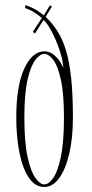

<svg xmlns="http://www.w3.org/2000/svg" viewBox="-20 -730 364 761"><path d="M155.5 11Q119 11 94.2 -25.8Q69.5 -62.5 57 -125Q44.5 -187.5 44.5 -264.5Q44.5 -389.5 76.2 -458Q108 -526.5 155.5 -526.5Q175.5 -526.5 191.2 -514.5Q207 -502.5 217.2 -486.8Q227.5 -471 231 -460Q229.5 -491.5 216.2 -531Q203 -570.5 185.2 -604.2Q167.5 -638 152.5 -651L119 -597.5L110 -603.5L145.5 -658Q134.5 -669.5 114.8 -681.5Q95 -693.5 79 -698L81 -710Q97 -704 112 -696.8Q127 -689.5 142 -678L153.5 -669L178 -709L185.5 -703.5L161 -663.5Q188 -637.5 208.2 -605.5Q228.5 -573.5 242 -528.5Q255.5 -483.5 262.2 -419Q269 -354.5 269 -263.5Q269 -184 254.8 -122Q240.5 -60 215 -24.5Q189.5 11 155.5 11ZM155.5 1Q173 1 191 -24.5Q209 -50 221.2 -108.2Q233.5 -166.5 233.5 -263.5Q233.5 -359 221.2 -414.2Q209 -469.5 191 -493Q173 -516.5 155.5 -516.5Q139 -516.5 120.5 -493Q102 -469.5 89.2 -414.2Q76.5 -359 76.5 -263.5Q76.5 -166.5 89.2 -108.2Q102 -50 120.5 -24.5Q139 1 155.5 1Z"/></svg>

Font: Imbue 100pt Thin
Style: Regular
Weight: 100
Designer: Tyler Finck
Foundry: Etcetera Type Company
Version: Version 1.102; ttfautohint (v1.8.3)